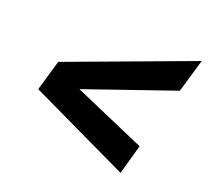

<svg xmlns="http://www.w3.org/2000/svg" viewBox="-98 -709 841 776"><g transform="rotate(20 322.5 -320.5)"><path d="M101.1 -387.2 645 -588.9 603 -445.8 219.2 -313 526.9 -179.2 491.2 -51.8 63 -255.9Z"/></g></svg>

Font: IntelOne Mono Bold
Style: Italic
Weight: 700
Italic angle: -16°
Designer: Fred Shallcrass
Foundry: Frere-Jones Type LLC
Version: Version 1.200;hotconv 1.1.0;makeotfexe 2.6.0;FJTRelease1.2